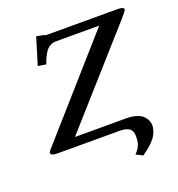

<svg xmlns="http://www.w3.org/2000/svg" viewBox="-147 -781 1002 1078"><g transform="rotate(-20 354.0 -241.5)"><path d="M503.9 -53.2Q539.6 -53.2 565.7 -45.2Q591.8 -37.1 605.2 -23.7Q618.7 -10.3 624.8 4.2Q630.9 18.6 630.9 34.2Q630.9 43 629.9 46.9Q626.5 67.9 617.2 85.9Q607.9 104 592 120.4Q576.2 136.7 562.5 147.9Q548.8 159.2 525.9 175.8L485.8 155.8Q516.6 123.5 521 95.2Q523.9 76.7 523.9 62Q523.9 26.9 504.6 13.4Q485.4 0 445.8 0H75.2Q37.1 0 37.1 -17.1V-20Q39.1 -25.4 55.2 -43L542 -594.2H280.8Q265.1 -594.2 251.5 -586.9Q237.8 -579.6 229.2 -570.6Q220.7 -561.5 212.4 -546.4Q204.1 -531.2 200.7 -523.7Q197.3 -516.1 192.9 -503.9Q190.9 -498 188 -491.2L140.1 -499L189 -659.2L235.8 -649.9Q235.8 -646 243.2 -646H665Q686 -646 696.3 -643.1Q706.5 -640.1 708 -630.9Q705.1 -621.1 674.8 -586.9L200.2 -53.2Z"/></g></svg>

Font: Linux Libertine G
Style: Bold Italic
Weight: 700
Italic angle: -11.5°
Designer: Philipp H. Poll
Foundry: Philipp H. Poll
Version: Version 4.1.0